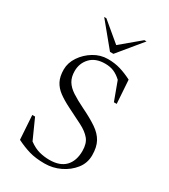

<svg xmlns="http://www.w3.org/2000/svg" viewBox="-211 -960 938 1068"><g transform="rotate(30 258.0 -426.0)"><path d="M254 10Q196 10 155 -2Q114 -14 70 -36L60 -190H78L135 -63Q169 -38 201 -29.5Q233 -21 267 -21Q334 -21 368 -56.5Q402 -92 402 -156Q402 -204 379.5 -231Q357 -258 315.5 -279Q274 -300 218 -328Q174 -350 144.5 -372Q115 -394 100 -423.5Q85 -453 85 -497Q85 -540 111.5 -579.5Q138 -619 180 -644.5Q222 -670 270 -670Q314 -670 350.5 -659Q387 -648 426 -628L436 -478H418L374 -597Q349 -620 325 -630Q301 -640 269 -640Q208 -640 175 -605Q142 -570 142 -520Q142 -482 157.5 -456Q173 -430 205 -409Q237 -388 286 -364Q346 -335 385 -308.5Q424 -282 442.5 -248Q461 -214 461 -162Q461 -112 430.5 -73.5Q400 -35 353 -12.5Q306 10 254 10ZM259 -710 134 -862H148L270 -760L392 -862H406L281 -710Z"/></g></svg>

Font: Spectral ExtraLight
Style: Regular
Weight: 275
Designer: Jean-Baptiste Levee
Foundry: Production Type
Version: Version 2.001